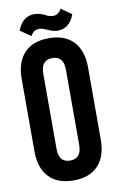

<svg xmlns="http://www.w3.org/2000/svg" viewBox="-94 -893 584 952"><g transform="rotate(-10 198.0 -417.0)"><path d="M141 -161Q141 -92 198 -92Q255 -92 255 -161V-539Q255 -608 198 -608Q141 -608 141 -539ZM31 -532Q31 -616 74 -662Q117 -708 198 -708Q279 -708 322 -662Q365 -616 365 -532V-168Q365 -84 322 -38Q279 8 198 8Q117 8 74 -38Q31 -84 31 -168ZM281 -842 334 -805Q309 -737 249 -737Q227 -737 200 -750L190 -754L180 -758Q169 -762 159 -762Q130 -762 116 -733L63 -770Q88 -838 148 -838Q171 -838 198 -826L207 -821L217 -817Q228 -813 238 -813Q267 -813 281 -842Z"/></g></svg>

Font: Adderley Bold
Style: Regular
Weight: 700
Designer: gorohovskiy
Version: Version 1.003 November 13, 2017